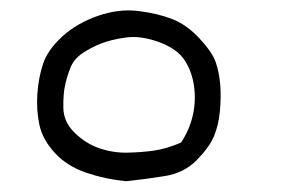

<svg xmlns="http://www.w3.org/2000/svg" viewBox="-20 -159 540 364"><path d="M218.8 184.6Q179.7 180.7 143.6 168.5Q107.4 156.2 84 130.9Q60.5 105.5 54.7 77.6Q48.8 49.8 50.8 19.5Q52.7 -10.7 61.5 -37.6Q70.3 -64.5 98.1 -89.8Q126 -115.2 165.5 -128.9Q205.1 -142.6 241.7 -138.2Q278.3 -133.8 306.2 -123Q334 -112.3 358.4 -85.9Q382.8 -59.6 389.2 -40.5Q395.5 -21.5 397.5 1Q399.4 23.4 397 50.8Q394.5 78.1 385.7 99.1Q377 120.1 353 144.5Q329.1 168.9 292.5 174.8Q255.9 180.7 218.8 184.6ZM323.2 111.3Q338.9 87.9 345.2 61Q351.6 34.2 348.1 6.3Q344.7 -21.5 330.6 -43.9Q316.4 -66.4 281.7 -79.1Q247.1 -91.8 218.8 -87.9Q190.4 -84 170.9 -76.2Q151.4 -68.4 135.7 -57.6Q120.1 -46.9 113.8 -31.2Q107.4 -15.6 103.5 2Q99.6 19.5 100.1 45.9Q100.6 72.3 121.6 92.8Q142.6 113.3 168.5 122.1Q194.3 130.9 221.2 130.4Q248 129.9 272 126.5Q295.9 123 323.2 111.3Z"/></svg>

Font: JasonHandwriting2
Style: Regular
Weight: 400
Version: Version 1.05.10